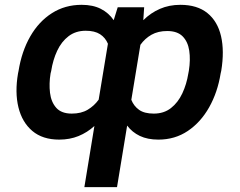

<svg xmlns="http://www.w3.org/2000/svg" viewBox="-20 -558 975 781"><path d="M323.2 203.1 364 -45.5Q335.2 -19.2 299.5 -4.6Q263.8 9.9 220.9 9.9Q153.4 9.9 111.7 -25.2Q70 -60.4 55 -121.3Q40.1 -182.2 53.3 -259.2L55.4 -269.2Q68.2 -349.1 103 -409.8Q137.8 -470.5 191.1 -504.4Q244.3 -538.4 312.1 -538.4Q358 -538.4 390.1 -522Q422.2 -505.7 442.5 -475.9L458.8 -528.4H566.4L562.9 -475.9Q593 -505.7 630.5 -522Q668 -538.4 713.8 -538.4Q782.3 -538.4 823.7 -504.8Q865.1 -471.2 879.1 -410.9Q893.1 -350.5 880 -270.2L877.5 -259.2Q865.1 -182.5 830.8 -121.6Q796.5 -60.7 744.1 -25.4Q691.8 9.9 624.3 9.9Q580.3 9.9 548.8 -5.1Q517.4 -20.2 497.2 -47.2L456 203.1ZM746.1 -259.2 748.2 -270.2Q755.3 -315.3 749.8 -351.9Q744.3 -388.5 722.8 -410.2Q701.3 -431.8 660.2 -431.8Q622.9 -431.8 596.2 -416.7Q569.6 -401.6 551.1 -375.7L514.2 -152Q524.1 -126.8 545.6 -111.3Q567.1 -95.9 605.5 -95.9Q646.7 -95.9 675.4 -118.4Q704.2 -141 721.6 -178.1Q739 -215.2 746.1 -259.2ZM188.2 -269.2 185.7 -259.2Q179 -218 183.4 -180.6Q187.9 -143.1 208.8 -119.5Q229.8 -95.9 272 -95.9Q310.4 -95.9 336.8 -111.7Q363.3 -127.5 381.4 -152.7L419 -380Q408.7 -404.8 386.9 -418.9Q365.1 -432.9 328.8 -432.9Q288 -432.9 259.1 -410.9Q230.1 -388.8 212.7 -351.7Q195.3 -314.6 188.2 -269.2Z"/></svg>

Font: Inter UI Semi Bold
Style: Italic
Weight: 600
Italic angle: -9.39999°
Designer: Rasmus Andersson
Foundry: rsms
Version: 3.2;8d6f07862